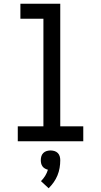

<svg xmlns="http://www.w3.org/2000/svg" viewBox="-20 -755 540 1026"><path d="M75 0V-80H212V-655H89V-735H302V-80H425V0ZM240 251 199 213Q212 200 221.5 184.5Q231 169 236 152Q228 150 220 145.5Q212 141 207 134Q202 127 200 118.5Q198 110 198 101Q198 90 201 80Q204 70 211.5 62.5Q219 55 229.5 52Q240 49 250 49Q260 49 270.5 52Q281 55 288.5 62.5Q296 70 299 80Q302 90 302 101Q302 122 298.5 142.5Q295 163 287 182.5Q279 202 267 219Q255 236 240 251Z"/></svg>

Font: Iosevka Curly Medium
Style: Regular
Weight: 500
Monospace: yes
Designer: Belleve Invis
Foundry: Belleve Invis
Version: Version 22.1.2; ttfautohint (v1.8.4)